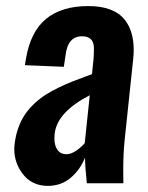

<svg xmlns="http://www.w3.org/2000/svg" viewBox="-20 -607 490 636"><path d="M137.7 8.8Q83.5 8.3 53.2 -33.7Q27.3 -69.3 27.3 -113.3Q27.3 -121.1 28.3 -128.9Q31.7 -158.7 41 -184.3Q50.3 -210 63.7 -229.2Q77.1 -248.5 95.5 -265.4Q113.8 -282.2 132.8 -294.2Q151.9 -306.2 175.3 -317.4Q198.7 -328.6 219.5 -336.9Q240.2 -345.2 264.6 -354Q277.8 -358.9 284.7 -361.3L289.6 -409.2Q291 -425.3 291 -438.5Q291 -445.3 291 -451.2Q290 -468.8 280.3 -477.8Q270.5 -486.8 251.5 -486.8Q203.6 -486.8 196.8 -421.4L191.4 -385.7L62.5 -391.1Q63 -394 64.2 -401.9Q65.4 -409.7 65.9 -412.1Q81.1 -502.4 132.8 -544.7Q184.6 -586.9 272.5 -586.9Q357.9 -586.9 394 -540.5Q422.9 -503.4 422.9 -441.9Q422.9 -426.3 420.9 -408.7L393.1 -145Q388.2 -99.1 388.2 -42Q388.2 -21.5 388.7 0H267.6Q261.7 -55.2 261.7 -85Q246.1 -45.4 214.4 -18.3Q182.6 8.8 137.7 8.8ZM200.2 -96.2Q215.8 -96.2 233.2 -108.4Q250.5 -120.6 260.7 -132.8L277.3 -291.5Q168.9 -235.4 161.1 -164.1Q160.2 -156.2 160.2 -148.9Q160.2 -127.4 168 -114.3Q178.2 -96.2 200.2 -96.2Z"/></svg>

Font: Oswald
Style: Medium
Weight: 500
Designer: Vernon Adams
Foundry: Vernon Adams
Version: 3.0; ttfautohint (v0.94.23-7a4d-dirty) -l 8 -r 50 -G 150 -x 